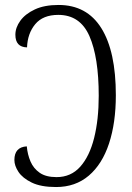

<svg xmlns="http://www.w3.org/2000/svg" viewBox="-20 -744 532 774"><path d="M206 10Q145 10 108 -8Q71 -26 54.5 -51Q38 -76 38 -99Q38 -151 88 -154Q91 -121 103 -93Q115 -65 140 -47.5Q165 -30 208 -30Q266 -30 303.5 -72Q341 -114 359.5 -188Q378 -262 378 -358Q378 -513 340.5 -598.5Q303 -684 215 -684Q153 -684 122 -646.5Q91 -609 89 -553Q42 -554 42 -604Q42 -633 62 -660.5Q82 -688 120.5 -706Q159 -724 216 -724Q330 -724 388.5 -630.5Q447 -537 447 -360Q447 -249 419.5 -165.5Q392 -82 338 -36Q284 10 206 10Z"/></svg>

Font: Noto Serif Condensed Light
Style: Regular
Weight: 300
Width: 3
Designer: Monotype Design Team
Foundry: Monotype Imaging Inc.
Version: Version 2.013